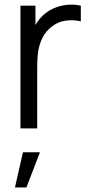

<svg xmlns="http://www.w3.org/2000/svg" viewBox="-20 -565 400 845"><path d="M70 -540H136V-410L123 -427Q132 -450.7 146.4 -471.1Q160.8 -491.5 178 -504.7Q198.3 -522.3 226.2 -532.4Q254 -542.5 282.7 -544.2Q311.3 -546 335.7 -540V-471Q302.3 -479 268.2 -474Q234.2 -469 206.3 -446.7Q180.7 -426.7 166.8 -398.4Q153 -370.2 148.3 -340.2Q143.7 -310.3 143.7 -269.3V0H70ZM45.8 260H96.2L155.8 105H81Z"/></svg>

Font: Tap Sans
Style: Regular
Weight: 400
Designer: Tap Payments
Foundry: Tap Payments
Version: Version 1.001;Glyphs 3.1.2 (3151)